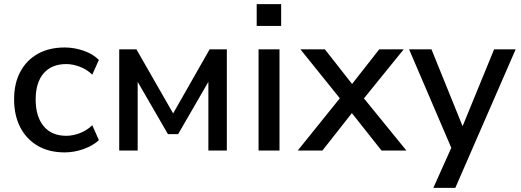

<svg xmlns="http://www.w3.org/2000/svg" viewBox="-20 -726 2514 926"><path d="M292 9Q217 9 162.5 -22.5Q108 -54 78 -111.5Q48 -169 48 -247Q48 -324 78 -380Q108 -436 162.5 -466.5Q217 -497 292 -497Q338 -497 383 -481.5Q428 -466 457 -437L425 -366Q398 -392 364 -404.5Q330 -417 300 -417Q229 -417 190.5 -372.5Q152 -328 152 -246Q152 -164 190.5 -117.5Q229 -71 300 -71Q330 -71 364 -83.5Q398 -96 425 -122L457 -50Q428 -23 382.5 -7Q337 9 292 9Z M555 0V-488H638L815 -179L991 -488H1074V0H985V-371H1008L839 -79H790L621 -371H644V0Z M1218 -601V-706H1336V-601ZM1227 0V-488H1328V0Z M1416 0 1639 -277V-227L1429 -488H1547L1696 -298H1660L1809 -488H1927L1717 -229V-274L1940 0H1820L1660 -202H1694L1535 0Z M2070 180 2166 -34V9L1953 -488H2061L2225 -83H2197L2363 -488H2467L2176 180Z"/></svg>

Font: Nunito Sans 12pt SemiBold
Style: Regular
Weight: 600
Designer: Vernon Adams
Foundry: Vernon Adams
Version: Version 3.101;gftools[0.9.27]